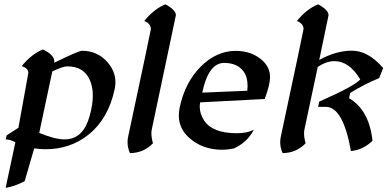

<svg xmlns="http://www.w3.org/2000/svg" viewBox="-20 -693 1819 896"><path d="M281.7 -42.5Q337.4 -42.5 369.6 -87.4Q392.6 -119.6 404.8 -177.7Q413.1 -215.8 413.1 -247.6Q413.1 -290.5 397.9 -322.3Q369.6 -383.3 294.4 -383.3Q272.9 -383.3 224.1 -359.9L163.1 -72.8Q236.3 -42.5 281.7 -42.5ZM6.3 183.6 51.8 -29.3Q26.4 -42.5 6.8 -42.5L11.2 -61.5L65.9 -96.7Q112.3 -350.6 112.3 -353Q112.3 -374 81.5 -384.8Q126.5 -439.9 180.2 -462.4Q233.4 -436.5 233.4 -407.2Q233.4 -403.3 232.4 -399.9Q347.2 -456.1 362.3 -456.1Q435.5 -456.1 482.4 -401.9Q518.6 -359.9 518.6 -309.1Q518.6 -293.5 515.1 -276.9Q485.4 -137.7 391.6 -63.5Q307.1 3.4 192.4 3.4Q169.9 3.4 139.6 -0.5L95.2 152.3Q48.3 177.2 6.3 183.6Z M586.4 21.5Q575.2 -3.9 575.2 -29.3Q575.2 -41.5 577.6 -53.2Q684.1 -552.2 684.1 -557.1Q684.1 -582.5 653.3 -595.2Q697.8 -650.4 752 -672.9Q800.8 -646.5 800.8 -622.1Q800.8 -619.6 688.5 -89.8Q686.5 -81.1 686.5 -70.8Q686.5 -50.3 693.8 -24.4Q650.4 21 586.4 21.5Z M1018.6 5.9Q924.3 5.9 862.3 -50.3Q814.5 -93.3 814.5 -154.3Q814.5 -171.9 818.4 -190.9Q843.3 -308.6 916.7 -382.1Q990.2 -455.6 1080.1 -455.6Q1153.3 -455.6 1202.1 -413.1Q1240.2 -379.9 1240.2 -332.5Q1240.2 -298.3 1215.3 -231L914.1 -215.3Q912.1 -205.1 912.1 -194.8Q912.1 -162.6 932.6 -130.4Q972.2 -71.3 1085 -71.3Q1133.3 -71.3 1164.6 -87.4Q1133.3 -27.8 1070.8 0Q1039.1 5.9 1018.6 5.9ZM923.8 -260.7 1133.8 -269.5Q1135.3 -282.2 1135.3 -293.5Q1135.3 -335 1115.7 -360.8Q1086.4 -399.4 1025.9 -399.4Q953.1 -399.4 923.8 -260.7Z M1298.8 21.5Q1287.6 -3.9 1287.6 -29.3Q1287.6 -41.5 1290 -53.2Q1396.5 -552.2 1396.5 -557.1Q1396.5 -582.5 1365.7 -595.2Q1410.2 -650.4 1464.4 -672.9Q1513.2 -646.5 1513.2 -622.1Q1513.2 -619.6 1469.7 -413.1Q1547.9 -456.5 1622.6 -456.5Q1698.2 -456.5 1768.1 -375.5L1749.5 -328.6Q1677.7 -298.8 1614.3 -259.3L1608.9 -234.9Q1703.1 -179.2 1718.3 -36.1Q1673.3 7.3 1617.7 11.7Q1581.1 -194.3 1500.5 -194.3H1464.8L1469.7 -218.8Q1635.3 -292 1661.1 -322.3Q1610.4 -407.7 1540.5 -407.7Q1503.9 -407.7 1462.9 -380.9L1400.9 -89.8Q1398.9 -81.1 1398.9 -70.8Q1398.9 -50.3 1406.2 -24.4Q1362.8 21 1298.8 21.5Z"/></svg>

Font: Balgruf
Style: Italic
Weight: 500
Italic angle: -12°
Designer: Paul James Miller
Foundry: High-Logic / Made with FontCreator
Version: Version 1.201;March 28, 2021;FontCreator 13.0.0.2683 64-bit